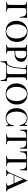

<svg xmlns="http://www.w3.org/2000/svg" viewBox="2369 -3031 822 5600"><g transform="rotate(90 2780.0 -231.0)"><path d="M494 -480Q494 -430 497 -398H474Q466 -475 454 -512.5Q442 -550 412 -567.5Q382 -585 320 -585H297Q261 -585 244.5 -579.5Q228 -574 222 -557Q216 -540 216 -502V-106Q216 -68 224 -51Q232 -34 252 -28Q272 -22 317 -20V0Q265 -3 170 -3Q84 -3 42 0V-20Q78 -22 94.5 -28Q111 -34 117 -51Q123 -68 123 -106V-502Q123 -540 117 -557Q111 -574 94.5 -580Q78 -586 42 -588V-608L78 -607Q136 -605 169 -605H232H332Q451 -605 501 -608Q494 -537 494 -480Z M1203 -310Q1203 -214 1163.5 -140.5Q1124 -67 1054 -26.5Q984 14 895 14Q803 14 733.5 -22.5Q664 -59 626 -129.5Q588 -200 588 -298Q588 -394 627.5 -467.5Q667 -541 737 -581.5Q807 -622 896 -622Q988 -622 1057.5 -585.5Q1127 -549 1165 -478.5Q1203 -408 1203 -310ZM688 -302Q688 -213 716 -145Q744 -77 792 -40.5Q840 -4 899 -4Q960 -4 1006.5 -42.5Q1053 -81 1078 -149.5Q1103 -218 1103 -306Q1103 -395 1075 -463Q1047 -531 999 -567.5Q951 -604 892 -604Q831 -604 784.5 -565.5Q738 -527 713 -458.5Q688 -390 688 -302Z M1463 -246V-106Q1463 -68 1469 -51Q1475 -34 1491.5 -28Q1508 -22 1544 -20V0Q1498 -3 1417 -3Q1331 -3 1289 0V-20Q1325 -22 1341.5 -28Q1358 -34 1364 -51Q1370 -68 1370 -106V-502Q1370 -540 1364 -557Q1358 -574 1341.5 -580Q1325 -586 1289 -588V-608Q1331 -605 1411 -605L1519 -606Q1538 -607 1562 -607Q1669 -607 1726 -561.5Q1783 -516 1783 -440Q1783 -392 1759.5 -348Q1736 -304 1679.5 -275Q1623 -246 1530 -246ZM1463 -502V-266H1520Q1612 -266 1647.5 -310Q1683 -354 1683 -429Q1683 -510 1649 -549Q1615 -588 1537 -588Q1506 -588 1490.5 -581Q1475 -574 1469 -556Q1463 -538 1463 -502Z M2341 98Q2341 138 2344 160H2321Q2314 95 2303 62.5Q2292 30 2265.5 15Q2239 0 2187 0H1922Q1870 0 1843.5 15Q1817 30 1806 62.5Q1795 95 1788 160H1765Q1768 138 1768 98Q1768 46 1761 -20H1779Q1850 -20 1888 -89.5Q1926 -159 1940 -253Q1954 -347 1965 -502Q1966 -510 1966 -524Q1966 -550 1959 -563Q1952 -576 1935 -581Q1918 -586 1884 -588V-608Q1926 -605 1987 -605Q1998 -605 2022 -607L2055 -608L2122 -607Q2168 -605 2198 -605Q2275 -605 2317 -608V-588Q2281 -586 2264.5 -580Q2248 -574 2242 -557Q2236 -540 2236 -502V-106Q2236 -68 2242 -50.5Q2248 -33 2265 -26.5Q2282 -20 2317 -20H2348Q2341 46 2341 98ZM2143 -502Q2143 -540 2137.5 -558Q2132 -576 2117.5 -582Q2103 -588 2072 -588H2059Q2028 -588 2014.5 -581.5Q2001 -575 1996 -558.5Q1991 -542 1988 -502Q1985 -479 1983.5 -457.5Q1982 -436 1980 -418Q1971 -313 1960.5 -242Q1950 -171 1924 -109Q1898 -47 1852 -20H2062Q2097 -20 2114 -26.5Q2131 -33 2137 -50.5Q2143 -68 2143 -106Z M3028 -310Q3028 -214 2988.5 -140.5Q2949 -67 2879 -26.5Q2809 14 2720 14Q2628 14 2558.5 -22.5Q2489 -59 2451 -129.5Q2413 -200 2413 -298Q2413 -394 2452.5 -467.5Q2492 -541 2562 -581.5Q2632 -622 2721 -622Q2813 -622 2882.5 -585.5Q2952 -549 2990 -478.5Q3028 -408 3028 -310ZM2513 -302Q2513 -213 2541 -145Q2569 -77 2617 -40.5Q2665 -4 2724 -4Q2785 -4 2831.5 -42.5Q2878 -81 2903 -149.5Q2928 -218 2928 -306Q2928 -395 2900 -463Q2872 -531 2824 -567.5Q2776 -604 2717 -604Q2656 -604 2609.5 -565.5Q2563 -527 2538 -458.5Q2513 -390 2513 -302Z M3587 -557Q3598 -548 3606 -548Q3626 -548 3632 -608H3655Q3651 -548 3651 -398H3628Q3618 -450 3608 -475Q3598 -500 3578 -526Q3550 -563 3511 -582.5Q3472 -602 3429 -602Q3370 -602 3326.5 -566Q3283 -530 3259 -462Q3235 -394 3235 -302Q3235 -208 3261.5 -141.5Q3288 -75 3333.5 -40.5Q3379 -6 3436 -6Q3480 -6 3520.5 -25.5Q3561 -45 3589 -82Q3608 -108 3617.5 -137Q3627 -166 3635 -220H3658Q3658 -63 3662 0H3639Q3636 -31 3630 -45.5Q3624 -60 3614 -60Q3606 -60 3594 -51Q3556 -19 3520 -2.5Q3484 14 3432 14Q3343 14 3276 -22.5Q3209 -59 3172 -129.5Q3135 -200 3135 -298Q3135 -394 3173 -467.5Q3211 -541 3279 -581.5Q3347 -622 3433 -622Q3482 -622 3516 -605.5Q3550 -589 3587 -557Z M4314 -490Q4314 -438 4317 -408H4294Q4288 -478 4275 -515Q4262 -552 4233 -568.5Q4204 -585 4150 -585H4086V-116Q4086 -74 4094 -55Q4102 -36 4122 -29Q4142 -22 4187 -20V0Q4135 -3 4040 -3Q3940 -3 3892 0V-20Q3937 -22 3957 -29Q3977 -36 3985 -55Q3993 -74 3993 -116V-585H3929Q3875 -585 3846 -568.5Q3817 -552 3804 -515Q3791 -478 3785 -408H3762Q3765 -440 3765 -490Q3765 -542 3758 -608Q3841 -605 4040 -605Q4238 -605 4321 -608Q4314 -542 4314 -490Z M4945 -490Q4945 -438 4948 -408H4925Q4919 -478 4906 -515Q4893 -552 4864 -568.5Q4835 -585 4781 -585H4717V-116Q4717 -74 4725 -55Q4733 -36 4753 -29Q4773 -22 4818 -20V0Q4766 -3 4671 -3Q4571 -3 4523 0V-20Q4568 -22 4588 -29Q4608 -36 4616 -55Q4624 -74 4624 -116V-585H4560Q4506 -585 4477 -568.5Q4448 -552 4435 -515Q4422 -478 4416 -408H4393Q4396 -440 4396 -490Q4396 -542 4389 -608Q4472 -605 4671 -605Q4869 -605 4952 -608Q4945 -542 4945 -490Z M5560 -20V0Q5520 -3 5453 -3Q5367 -3 5325 0V-20Q5362 -22 5379.5 -30Q5397 -38 5397 -57Q5397 -73 5383 -104L5332 -218H5089L5055 -143Q5038 -104 5038 -79Q5038 -53 5056.5 -38.5Q5075 -24 5116 -20V0Q5086 -3 5025 -3Q4964 -3 4938 0V-20Q4965 -27 4984 -50.5Q5003 -74 5020 -113L5241 -613H5257L5491 -84Q5518 -22 5560 -20ZM5324 -238 5211 -492 5097 -238Z"/></g></svg>

Font: Playfair Display SC
Style: Regular
Weight: 400
Designer: Claus Eggers Sørensen
Foundry: Claus Eggers Sørensen
Version: Version 1.200; ttfautohint (v1.6)